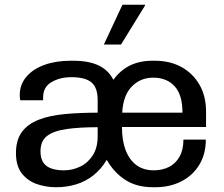

<svg xmlns="http://www.w3.org/2000/svg" viewBox="-20 -776 942 806"><path d="M215 10Q174 10 135.5 -3Q97 -16 72 -47.5Q47 -79 47 -133Q47 -188 71.5 -221.5Q96 -255 141.5 -273Q187 -291 250.5 -297Q314 -303 390 -303V-355Q390 -409 363.5 -430.5Q337 -452 280 -452Q232 -452 196.5 -431.5Q161 -411 161 -367V-355H65Q64 -360 63.5 -365.5Q63 -371 63 -377Q63 -421 90.5 -453.5Q118 -486 166 -503.5Q214 -521 275 -521H288Q352 -521 393.5 -501.5Q435 -482 456 -441Q485 -481 525.5 -501Q566 -521 620 -521H631Q693 -521 741 -495Q789 -469 817 -421Q845 -373 845 -307V-243H492Q492 -186 507.5 -145.5Q523 -105 552.5 -83Q582 -61 626 -61Q661 -61 689 -75Q717 -89 733.5 -118Q750 -147 750 -190H844Q844 -129 816.5 -84Q789 -39 741 -14.5Q693 10 631 10H623Q554 10 506.5 -20.5Q459 -51 428 -105Q405 -66 372 -40Q339 -14 299.5 -2Q260 10 215 10ZM249 -61Q284 -61 316.5 -76.5Q349 -92 369.5 -124Q390 -156 390 -204V-242Q315 -242 261 -234.5Q207 -227 178.5 -206Q150 -185 150 -141Q150 -99 174.5 -80Q199 -61 249 -61ZM493 -303H746Q746 -378 713 -414Q680 -450 623 -450Q570 -450 533.5 -413Q497 -376 493 -303ZM416 -589 494 -756H588L589 -753L488 -589Z"/></svg>

Font: Chivo Medium
Style: Regular
Weight: 400
Version: Version 2.002